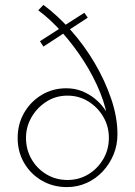

<svg xmlns="http://www.w3.org/2000/svg" viewBox="-20 -756 551 783"><path d="M253 7Q197 7 151.5 -19Q106 -45 79 -90.5Q52 -136 52 -194Q52 -250 78.5 -296Q105 -342 150 -369Q195 -396 250 -396Q284 -396 312.5 -385Q341 -374 364.5 -355.5Q388 -337 404.5 -314Q421 -291 430 -267L421 -253Q415 -313 388.5 -378.5Q362 -444 322 -506.5Q282 -569 234 -623Q186 -677 136 -714L157 -736Q214 -694 268.5 -633Q323 -572 365.5 -500Q408 -428 433.5 -353Q459 -278 459 -209Q459 -164 443 -125.5Q427 -87 399 -57Q371 -27 333.5 -10Q296 7 253 7ZM255 -22Q302 -22 340 -45Q378 -68 401 -107Q424 -146 424 -194Q424 -241 401 -280Q378 -319 340 -342.5Q302 -366 255 -366Q207 -366 168.5 -341Q130 -316 108 -277Q86 -238 86 -194Q86 -146 108.5 -107Q131 -68 169.5 -45Q208 -22 255 -22ZM338 -684 157 -566 143 -588 324 -704Z"/></svg>

Font: Josefin Sans ExtraLight
Style: Regular
Weight: 250
Designer: Santiago Orozco
Foundry: Typemade
Version: Version 2.000